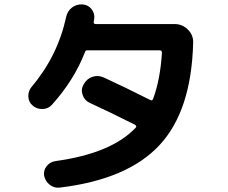

<svg xmlns="http://www.w3.org/2000/svg" viewBox="-20 -810 1040 877"><path d="M128.9 -328.1Q110.4 -343.8 109.4 -369.1Q108.4 -394.5 125 -414.1Q243.2 -553.7 282.2 -732.4Q288.1 -759.8 308.6 -775.4Q329.1 -791 356.4 -790Q382.8 -788.1 398.4 -768.1Q414.1 -748 410.2 -722.7Q409.2 -720.7 409.2 -716.8Q409.2 -712.9 408.2 -710.9Q406.2 -700.2 417 -700.2H777.3Q812.5 -700.2 837.9 -675.3Q863.3 -650.4 862.3 -615.2Q854.5 -303.7 708.5 -147Q562.5 9.8 252.9 46.9Q227.5 49.8 207.5 34.2Q187.5 18.6 181.6 -6.8Q177.7 -31.2 192.9 -50.8Q208 -70.3 233.4 -74.2Q489.3 -109.4 599.6 -226.6Q606.4 -233.4 596.7 -240.2Q473.6 -301.8 390.6 -339.8Q366.2 -350.6 357.4 -376.5Q348.6 -402.3 362.3 -424.8Q376 -450.2 401.9 -459Q427.7 -467.8 454.1 -456.1Q549.8 -412.1 666 -353.5Q675.8 -347.7 679.7 -359.4Q711.9 -446.3 719.7 -568.4Q719.7 -580.1 709 -580.1H388.7H381.8Q371.1 -582 368.2 -572.3Q318.4 -443.4 216.8 -331.1Q200.2 -312.5 173.8 -312Q147.5 -311.5 128.9 -328.1Z"/></svg>

Font: Rounded-X Mgen+ 1m bold
Style: Bold
Weight: 700
Designer: [Source Han Sans]
Ryoko NISHIZUKA  (kana & ideographs); Paul D. Hunt (Latin, Greek & Cyrillic); Wenlong ZHANG  (bopomofo
Version: Version 1.059.20150602